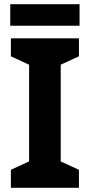

<svg xmlns="http://www.w3.org/2000/svg" viewBox="-20 -897 429 917"><path d="M357 0H32V-86L119 -126V-588L32 -628V-714H357V-628L270 -588V-126L357 -86ZM360 -877V-774H29V-877Z"/></svg>

Font: Noto Sans Vithkuqi
Style: Bold
Weight: 700
Version: Version 1.001; ttfautohint (v1.8.4.7-5d5b)